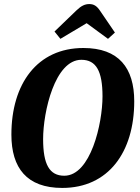

<svg xmlns="http://www.w3.org/2000/svg" viewBox="-20 -914 687 944"><path d="M277 -723 406 -800 511 -723 545 -754 472 -861C456 -885 441 -894 419 -894C398 -894 380 -886 356 -863L248 -759ZM286 10C513 10 640 -166 640 -416C640 -580 564 -678 390 -678C163 -678 36 -502 36 -252C36 -88 112 10 286 10ZM296 -50C223 -50 192 -106 192 -230C192 -365 250 -620 380 -620C453 -620 484 -564 484 -440C484 -307 426 -50 296 -50Z"/></svg>

Font: Caladea
Style: Bold Italic
Weight: 700
Italic angle: -9°
Designer: Carolina Giovagnoli and Andres Torresi
Foundry: Carolina Giovagnoli & Andres Torresi
Version: Version 1.001;hotconv 1.0.109;makeotfexe 2.5.65596